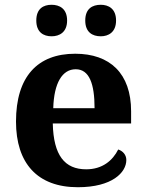

<svg xmlns="http://www.w3.org/2000/svg" viewBox="-20 -774 612 804"><path d="M402 -622C434 -622 466 -639 466 -688C466 -738 434 -754 402 -754C367 -754 337 -738 337 -688C337 -639 367 -622 402 -622ZM196 -622C229 -622 261 -639 261 -688C261 -738 229 -754 196 -754C162 -754 132 -738 132 -688C132 -639 162 -622 196 -622ZM306 10C450 10 509 -52 509 -104C509 -126 494 -142 475 -148C452 -102 409 -65 341 -65C251 -65 204 -123 201 -257H529V-308C529 -467 440 -549 295 -549C137 -549 47 -453 47 -265C47 -91 136 10 306 10ZM376 -321H203C206 -427 241 -484 297 -484C354 -484 376 -423 376 -321Z"/></svg>

Font: Noto Serif Malayalam
Style: Bold
Weight: 700
Designer: Indian type Foundry, Jelle Bosma, Monotype Design Team
Foundry: Monotype Imaging Inc.
Version: Version 2.104